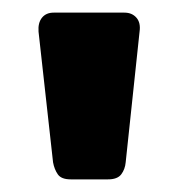

<svg xmlns="http://www.w3.org/2000/svg" viewBox="-20 -730 283 304"><path d="M92 -446Q77 -446 71.5 -454Q66 -462 64 -473L41 -680Q40 -694 46.5 -702Q53 -710 65 -710H177Q189 -710 196 -702Q203 -694 201 -680L179 -473Q178 -462 172 -454Q166 -446 151 -446Z"/></svg>

Font: Rubik Light
Style: Bold
Weight: 700
Version: Version 2.104